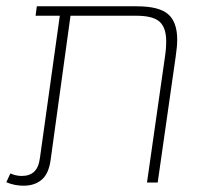

<svg xmlns="http://www.w3.org/2000/svg" viewBox="-22 -580 657 610"><path d="M541 -454Q541 -432 536 -399L479 0H445L502 -399Q506 -424 506 -449Q506 -492 485 -511Q464 -530 411 -530H202L139 -73Q133 -28 110.5 -9Q88 10 53 10Q24 10 -2 -1L11 -29Q29 -21 47 -21Q72 -21 86.5 -34.5Q101 -48 105 -79L168 -530H91L95 -560H413Q483 -560 512 -535Q541 -510 541 -454Z"/></svg>

Font: FiraGO UltraLight
Style: Italic
Weight: 200
Italic angle: -8°
Designer: bBox Type GmbH
Foundry: bBox Type GmbH
Version: Version 1.001